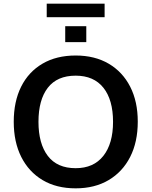

<svg xmlns="http://www.w3.org/2000/svg" viewBox="-20 -1018 827 1048"><path d="M55 -353Q55 -464 95.5 -545Q136 -626 212 -670.5Q288 -715 393 -715Q497 -715 573 -670.5Q649 -626 690.5 -545Q732 -464 732 -354Q732 -243 690.5 -161.5Q649 -80 573 -35Q497 10 393 10Q288 10 212.5 -35Q137 -80 96 -161.5Q55 -243 55 -353ZM190 -353Q190 -234 241 -167Q292 -100 393 -100Q491 -100 544 -167Q597 -234 597 -353Q597 -473 544.5 -539Q492 -605 393 -605Q292 -605 241 -539Q190 -473 190 -353ZM235 -924V-998H551V-924ZM336 -788V-875H451V-788Z"/></svg>

Font: Mulish ExtraLight
Style: Regular
Weight: 200
Designer: Vernon Adams
Foundry: Vernon Adams
Version: Version 3.603